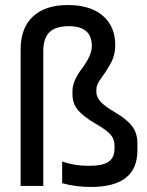

<svg xmlns="http://www.w3.org/2000/svg" viewBox="-20 -739 586 763"><path d="M62 -542Q62 -628 111 -673.5Q160 -719 249.5 -719Q339 -719 388.5 -676.5Q438 -634 438 -560Q438 -519 419 -485.5Q400 -452 381.5 -427.5Q363 -403 363 -384V-373Q363 -353 380 -334.5Q397 -316 440.5 -290.5Q484 -265 505 -237.5Q526 -210 526 -170V-141Q526 4 341 4Q281 4 227 -11V-97Q276 -80 333 -80Q390 -80 412.5 -97Q435 -114 435 -147V-162Q435 -186 419.5 -204Q404 -222 359 -248Q314 -274 291 -300Q268 -326 268 -364V-379Q268 -417 306.5 -468Q345 -519 345 -556Q345 -635 254 -635Q201 -635 176.5 -611Q152 -587 152 -536V0H62Z"/></svg>

Font: Khand Medium
Style: Regular
Weight: 500
Designer: Devanagari: Sanchit Sawaria, Jyotish Sonowal; Latin: Satya Rajpurohit
Foundry: Indian Type Foundry
Version: Version 1.100;PS 1.0;hotconv 1.0.78;makeotf.lib2.5.61930; tt